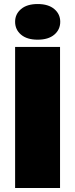

<svg xmlns="http://www.w3.org/2000/svg" viewBox="-20 -933 373 953"><path d="M55 0V-700H278V0ZM167 -736Q114 -736 84.5 -761Q55 -786 55 -825Q55 -863 84.5 -888Q114 -913 167 -913Q220 -913 249.5 -888Q279 -863 279 -825Q279 -786 249.5 -761Q220 -736 167 -736Z"/></svg>

Font: REM Black
Style: Regular
Weight: 900
Designer: Octavio Pardo
Foundry: Ashler Design
Version: Version 1.005;gftools[0.9.28]